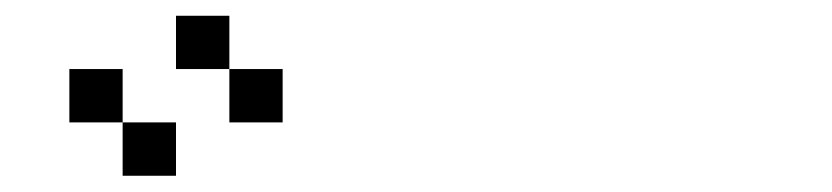

<svg xmlns="http://www.w3.org/2000/svg" viewBox="-20 -953 1040 240"><path d="M66.7 -800V-866.7H133.3V-800ZM200 -800V-733.3H133.3V-800ZM200 -866.7V-933.3H266.7V-866.7ZM333.3 -800H266.7V-866.7H333.3Z"/></svg>

Font: Galmuri14 Regular
Style: Regular
Weight: 400
Designer: Lee Minseo (quiple)
Version: Version 2.399;hotconv 1.1.1;makeotfexe 2.6.0 DEVELOPMENT